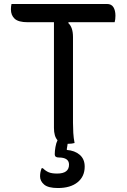

<svg xmlns="http://www.w3.org/2000/svg" viewBox="-20 -720 640 968"><path d="M356 1Q343 5 323 5H321Q320 12 319 18.5Q318 25 317 30V36Q357 39 382 60.5Q407 82 407 120Q407 170 371 199Q335 228 272 228Q223 228 202.5 210.5Q182 193 182 169Q182 148 190 128H196Q210 142 225.5 148.5Q241 155 268 155Q328 155 328 110Q328 74 276 74Q256 74 256 58Q256 42 259.5 21.5Q263 1 270 -13Q252 -33 252 -75V-608H119Q73 -608 54 -625.5Q35 -643 35 -673Q35 -687 38 -700H519Q542 -700 552 -683.5Q562 -667 562 -641Q562 -631 561 -623Q560 -615 558 -608H326L324 -604Q348 -583 348 -533V-101Q348 -76 349.5 -50Q351 -24 356 1Z"/></svg>

Font: Recursive Mn Csl St
Style: Regular
Weight: 400
Monospace: yes
Version: Version 1.079;hotconv 1.0.112;makeotfexe 2.5.65598; ttfautoh